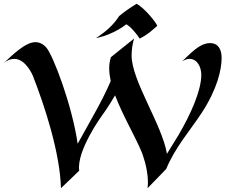

<svg xmlns="http://www.w3.org/2000/svg" viewBox="-39 -953 1234 1011"><path d="M1128 -648C1128 -687 1114 -726 1067 -726C1011 -726 962 -669 920 -630C934 -639 948 -643 959 -643C1001 -643 1021 -598 1021 -559C1021 -475 963 -347 901 -242C901 -242 871 -194 840 -143C815 -296 654 -528 654 -660C654 -685 657 -717 667 -750L545 -652C539 -634 536 -614 536 -594C536 -572 539 -550 544 -526C500 -423 441 -325 370 -196C340 -402 242 -656 207 -700C189 -722 168 -731 147 -731C93 -731 22 -659 -19 -621C0 -637 19 -643 36 -643C98 -643 134 -554 134 -554C197 -393 277 -148 282 38L378 -54C363 -159 497 -343 497 -343C497 -343 533 -392 567 -451C607 -345 674 -233 708 -150C708 -150 740 -70 740 7C740 17 739 28 738 38L836 -63C882 -175 962 -266 1022 -357C1106 -485 1128 -588 1128 -648ZM789 -817C785 -832 724 -910 680 -933C644 -911 617 -892 588 -868C558 -820 515 -784 466 -752L508 -763C539 -773 588 -795 626 -825C646 -816 685 -770 696 -750C740 -770 776 -806 789 -817Z"/></svg>

Font: Eagle Lake
Style: Regular
Weight: 400
Designer: Astigmatic (AOETI)
Foundry: Astigmatic (AOETI)
Version: Version 1.000